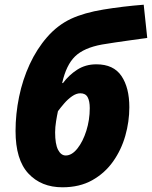

<svg xmlns="http://www.w3.org/2000/svg" viewBox="-20 -785 645 815"><path d="M245 10Q155 10 100.5 -48.5Q46 -107 46 -229Q46 -301 61 -374Q76 -447 106 -512Q136 -577 180 -627.5Q224 -678 281 -705Q337 -731 419 -744.5Q501 -758 590 -765L605 -624Q576 -620 540 -615Q504 -610 470 -605Q436 -600 413 -596Q336 -582 298.5 -545.5Q261 -509 244 -433L247 -432Q272 -466 307.5 -489Q343 -512 389 -512Q462 -512 495.5 -462.5Q529 -413 529 -330Q529 -269 512 -209Q495 -149 460 -99.5Q425 -50 371.5 -20Q318 10 245 10ZM259 -125Q285 -125 308.5 -154.5Q332 -184 346.5 -230Q361 -276 361 -326Q361 -356 352 -372.5Q343 -389 321 -389Q304 -389 286 -376.5Q268 -364 252.5 -346Q237 -328 226 -313Q222 -295 218 -270Q214 -245 214 -223Q214 -173 226.5 -149Q239 -125 259 -125Z"/></svg>

Font: Noto Sans Disp ExtBd
Style: Italic
Weight: 800
Italic angle: -12°
Designer: Monotype Design Team
Foundry: Monotype Imaging Inc.
Version: Version 2.000;GOOG;noto-source:20170915:90ef993387c0